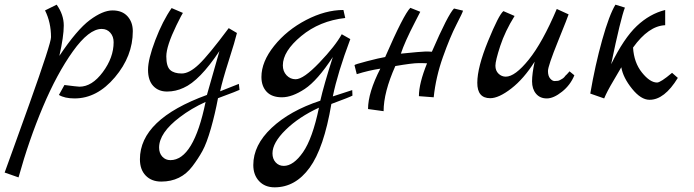

<svg xmlns="http://www.w3.org/2000/svg" viewBox="-88 -426 3002 831"><path d="M-67.9 320.8Q-65.9 314.9 -30.5 217.5Q4.9 120.1 39.1 23.9Q133.3 -240.2 132.8 -265.1Q132.8 -329.1 106.9 -380.9L157.2 -405.8Q188 -362.8 188 -315.4Q188 -268.1 168.9 -184.1Q245.1 -297.9 301 -339.4Q356.9 -380.9 398.9 -380.9Q440.9 -380.9 463.9 -355.5Q486.8 -330.1 486.8 -291Q486.8 -183.1 409.4 -91.6Q332 0 234.9 0Q191.9 0 167 -15.1L190.9 -58.1Q244.1 -51.3 255.9 -50.8Q310.1 -50.8 356.9 -113.8Q403.8 -176.8 403.8 -243.2Q403.8 -268.1 389.4 -284.4Q375 -300.8 352.1 -300.8Q296.9 -300.8 227.5 -203.9Q158.2 -106.9 97.7 36.6Q37.1 180.2 -7.8 341.8Z M517.6 263.2Q517.6 90.3 807.6 -15.1L861.8 -205.1Q775.9 -76.2 706.5 -45.9Q672.4 -29.8 635 -29.8Q597.7 -29.8 575.2 -54Q552.7 -78.1 552.7 -124Q552.7 -169.9 584.2 -252.4Q615.7 -335 654.8 -391.1L703.6 -370.1Q700.7 -367.2 675.8 -316.9Q631.8 -226.1 631.8 -182.1Q631.8 -138.2 648.7 -123Q665.5 -107.9 698.5 -107.9Q731.4 -107.9 772.9 -147.5Q814.5 -187 901.9 -304.2L937.5 -283.2Q929.7 -250 902.1 -163.6Q874.5 -77.1 864.7 -30.8L945.8 -63L948.7 -37.1Q944.8 -34.2 855.5 -1Q843.3 64.9 825 129.4Q806.6 193.8 788.1 227.5Q769.5 261.2 744.6 293.9Q694.8 359.9 609.9 359.9Q567.9 359.9 542.7 334Q517.6 308.1 517.6 263.2ZM600.6 212.9Q600.6 236.8 614.5 252Q628.4 267.1 649.4 267.1Q750 267.1 801.8 15.1Q738.8 43.9 690.4 81.1Q600.6 148.9 600.6 212.9Z M1008.3 288.1Q1008.3 202.1 1087.4 127.7Q1166.5 53.2 1298.3 9.8Q1313.5 -57.1 1352.5 -179.2Q1285.6 -77.1 1231 -41Q1176.3 -4.9 1132.3 -4.9Q1088.4 -4.9 1065.9 -29.1Q1043.5 -53.2 1043.5 -92.8Q1043.5 -158.7 1098.4 -227.3Q1153.3 -295.9 1236.8 -339.4Q1320.3 -382.8 1398.4 -382.8L1406.2 -348.1Q1295.4 -335.9 1215.8 -270Q1136.2 -204.1 1136.2 -143.1Q1136.2 -117.2 1152.3 -100.1Q1168.5 -83 1191.4 -83Q1225.6 -83 1294.4 -155Q1363.3 -227.1 1391.1 -277.8L1428.2 -256.8Q1373 -109.9 1352.5 -8.8L1436.5 -36.1L1437.5 -12.2Q1427.7 -6.3 1346.2 23.9Q1314 214.8 1252.2 299.8Q1190.4 384.8 1100.6 384.8Q1058.6 384.8 1033.4 357.9Q1008.3 331.1 1008.3 288.1ZM1091.3 237.8Q1091.3 261.7 1105.2 276.9Q1119.1 292 1140.1 292Q1182.1 292 1223.4 232.9Q1264.6 173.8 1292.5 40Q1205.6 80.1 1148.4 136Q1091.3 191.9 1091.3 237.8Z M1446.3 -144Q1446.3 -147 1499.8 -160.9Q1553.2 -174.8 1579.1 -179.2Q1659.2 -363.3 1688 -392.1L1731 -375Q1726.1 -365.2 1708 -330.1Q1663.1 -243.2 1647 -193.8Q1733.9 -202.6 1751.5 -202.9Q1769 -203.1 1781.2 -202.1Q1851.1 -363.3 1877 -389.2L1916 -379.9Q1915 -373 1887.5 -319.6Q1859.9 -266.1 1829.1 -179.4Q1798.3 -92.8 1789.1 -4.9L1725.1 -9.8Q1725.1 -64.9 1760.3 -151.9Q1751.5 -152.8 1723.9 -152.8Q1696.3 -152.8 1623 -140.1Q1572.3 -26.4 1572.3 55.2L1504.9 45.9Q1504.9 -24.9 1558.1 -128.9Q1507.3 -121.1 1456.1 -105Z M2090.8 -377.9 2139.2 -356.9Q2098.1 -291 2077.1 -227.1Q2056.2 -163.1 2056.2 -141.6Q2056.2 -120.1 2069.6 -107.2Q2083 -94.2 2101.1 -94.2Q2141.1 -94.2 2200.4 -167.7Q2259.8 -241.2 2321.8 -387.2L2373 -363.8Q2371.1 -356 2327.4 -248Q2283.7 -140.1 2283.7 -118.7Q2283.7 -97.2 2293.2 -86.2Q2302.7 -75.2 2312.3 -75.2Q2321.8 -75.2 2326.9 -76.2Q2332 -77.1 2336.9 -80.1Q2341.8 -83 2345.5 -85Q2349.1 -86.9 2354 -91.8L2360.8 -100.1Q2363.8 -102.1 2369.4 -108.6Q2375 -115.2 2377 -117.2L2397.9 -100.1Q2380.9 -58.1 2344.5 -29.1Q2308.1 0 2278.6 0Q2249 0 2231.9 -20.5Q2214.8 -41 2214.8 -74Q2214.8 -106.9 2226.1 -159.2Q2179.2 -85 2125 -43Q2070.8 -1 2033.7 -1Q1977.5 -1 1977.8 -67.9Q1978 -134.8 2024.4 -248.3Q2070.8 -361.8 2090.8 -377.9Z M2466.8 -21Q2487.8 -144 2518.3 -252.9Q2548.8 -361.8 2575.7 -405.8L2616.7 -393.1Q2598.6 -347.2 2557.1 -147.9Q2612.3 -260.7 2668.2 -313.5Q2724.1 -366.2 2791 -382.8V-316.9Q2719.2 -314 2651.9 -220.2Q2655.8 -155.3 2690.4 -112.1Q2725.1 -68.8 2755.9 -68.8Q2771 -68.8 2820.8 -110.8L2845.7 -88.9Q2787.6 6.3 2723.1 5.9Q2686 5.9 2647.5 -42Q2608.9 -89.8 2601.1 -134.8Q2595.2 -123.5 2567.1 -76.7Q2539.1 -29.8 2526.9 0Z"/></svg>

Font: Marck Script
Style: Regular
Weight: 400
Designer: Denis Masharov, Marck Fogel
Foundry: Denis Masharov
Version: Version 1.002